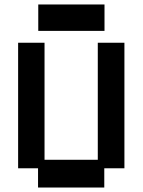

<svg xmlns="http://www.w3.org/2000/svg" viewBox="-20 -827 637 858"><path d="M150 11V-75H61V-636H179V-113H417V-636H536V-75H446V11ZM151 -689V-807H447V-689Z"/></svg>

Font: Pixelify Sans SemiBold
Style: Regular
Weight: 600
Designer: Stefie Justprince
Foundry: Typecalism Foundryline
Version: Version 1.000